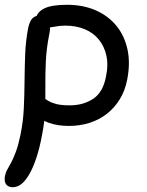

<svg xmlns="http://www.w3.org/2000/svg" viewBox="-32 -521 616 802"><path d="M256 5Q208 5 172 -8Q136 -21 117 -42Q98 -63 102 -86Q105 -98 113 -107Q121 -116 134 -116Q144 -116 152 -111Q160 -106 171 -99Q182 -92 203 -86.5Q224 -81 260 -81Q316 -81 357.5 -108.5Q399 -136 411 -203Q421 -250 412.5 -288.5Q404 -327 381 -355.5Q358 -384 322 -399Q286 -414 240 -414Q217 -414 193 -409Q169 -404 151 -404Q140 -404 131 -409.5Q122 -415 119 -425Q116 -435 118 -445Q124 -472 154.5 -486.5Q185 -501 248 -501Q315 -501 367.5 -478Q420 -455 454 -413.5Q488 -372 500.5 -314.5Q513 -257 499 -187Q490 -141 467.5 -105Q445 -69 413 -44.5Q381 -20 341 -7.5Q301 5 256 5ZM21 261Q9 261 0.5 255.5Q-8 250 -11 239Q-14 228 -11 213Q-8 198 -0.5 185.5Q7 173 16 155.5Q25 138 35 111Q45 84 54 40Q65 -15 67.5 -69.5Q70 -124 70.5 -179.5Q71 -235 73 -291.5Q75 -348 86 -406Q90 -423 96 -434Q102 -445 111.5 -450.5Q121 -456 134 -456Q150 -456 160.5 -445.5Q171 -435 175 -417.5Q179 -400 174 -379Q162 -319 159.5 -265.5Q157 -212 157.5 -161Q158 -110 156 -59Q154 -8 143 46Q134 95 121 135Q108 175 92.5 203Q77 231 59.5 246Q42 261 21 261Z"/></svg>

Font: Shantell Sans
Style: Italic
Weight: 400
Italic angle: -11°
Designer: Stephen Nixon, Anya Danilova, Shantell Martin
Foundry: Arrow Type
Version: Version 1.011;[c5ecc13dd]